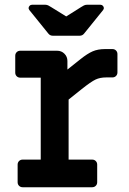

<svg xmlns="http://www.w3.org/2000/svg" viewBox="-20 -786 540 806"><path d="M54 -21V-95Q54 -104 60 -110Q66 -116 75 -116H151V-460H65Q56 -460 50 -466Q44 -472 44 -481V-552Q44 -561 50 -567Q56 -573 65 -573H220Q238 -573 250.5 -560.5Q263 -548 263 -530V-494L317 -537Q347 -561 369 -570.5Q391 -580 421 -580H452Q461 -580 467 -574Q473 -568 473 -559V-482Q473 -473 467 -467Q461 -461 452 -461H426Q400 -461 381 -452Q362 -443 323 -412L268 -368V-116H367Q376 -116 382 -110Q388 -104 388 -95V-21Q388 -12 382 -6Q376 0 367 0H75Q66 0 60 -6Q54 -12 54 -21ZM183 -645 103 -744Q100 -749 100 -752Q100 -757 104 -761.5Q108 -766 114 -766H171Q177 -766 183 -763Q189 -760 195 -756L258 -717L320 -756Q326 -760 332 -763Q338 -766 344 -766H402Q408 -766 412 -761.5Q416 -757 416 -752Q416 -749 413 -744L333 -645Q326 -636 314 -636H202Q190 -636 183 -645Z"/></svg>

Font: Miriam Libre
Style: Bold
Weight: 700
Designer: Michal Sahar
Foundry: Hagilda
Version: Version 1.001